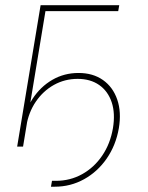

<svg xmlns="http://www.w3.org/2000/svg" viewBox="-20 -559 563 732"><path d="M174.3 152.8 178.2 130.4H192.9Q247.6 130.4 293.2 105Q338.9 79.6 369.6 34.4Q400.4 -10.7 410.6 -70.3Q419.9 -127 405.8 -169.2Q391.6 -211.4 358.2 -234.9Q324.7 -258.3 275.9 -258.3Q227.1 -258.3 185.8 -235.4Q144.5 -212.4 116.7 -171.6Q88.9 -130.9 80.1 -77.1H64.5Q74.2 -136.2 104.2 -182.4Q134.3 -228.5 179.4 -254.6Q224.6 -280.8 279.3 -280.8Q334.5 -280.8 372.6 -253.9Q410.6 -227.1 427 -179.4Q443.4 -131.8 433.1 -70.3Q421.9 -5.4 387 45.2Q352.1 95.7 300.5 124.3Q249 152.8 189 152.8ZM434.6 -539.1 430.7 -516.6H153.3L67.9 0H45.4L134.8 -539.1Z"/></svg>

Font: Inter 18pt Thin
Style: Italic
Weight: 250
Italic angle: -9.3988°
Version: Version 4.001;git-66647c0bb